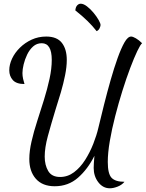

<svg xmlns="http://www.w3.org/2000/svg" viewBox="-20 -916 786 1035"><path d="M572 99Q535 99 510 66.5Q485 34 485 -11Q485 -21 486 -38Q487 -55 489 -76Q453 -4 400.5 42Q348 88 275 88Q209 88 173.5 48Q138 8 138 -59Q138 -101 150 -153.5Q162 -206 180.5 -263Q199 -320 217 -378Q235 -436 247 -491Q259 -546 259 -593Q259 -683 205 -683Q178 -683 158.5 -665.5Q139 -648 126.5 -622Q114 -596 107.5 -569Q101 -542 101 -522Q101 -507 104.5 -491Q108 -475 112 -463Q68 -463 49 -484.5Q30 -506 30 -537Q30 -568 45 -600Q60 -632 87.5 -659Q115 -686 151 -702.5Q187 -719 229 -719Q287 -719 313.5 -685Q340 -651 340 -593Q340 -556 331 -511Q322 -466 308 -418Q294 -370 279 -324Q255 -245 238 -182.5Q221 -120 221 -72Q221 -26 240 6Q259 38 304 38Q345 38 379 12.5Q413 -13 439 -54Q465 -95 483 -141Q501 -187 510 -226Q524 -285 541 -352.5Q558 -420 576.5 -485Q595 -550 614 -603Q633 -656 651 -687.5Q669 -719 687 -719Q696 -719 712.5 -709.5Q729 -700 746 -683Q737 -676 720 -640.5Q703 -605 682 -549.5Q661 -494 640 -427Q619 -360 601 -290Q583 -220 572 -156Q561 -92 561 -43Q561 21 581.5 42.5Q602 64 651 64Q637 81 614 90Q591 99 572 99ZM501 -748Q479 -776 452 -802.5Q425 -829 386 -860Q388 -879 396.5 -887.5Q405 -896 415 -896Q430 -896 448.5 -882Q467 -868 484 -847.5Q501 -827 511.5 -808.5Q522 -790 522 -781Q522 -775 517 -764Q512 -753 501 -748Z"/></svg>

Font: Dancing Script SemiBold
Style: Regular
Weight: 600
Designer: Pablo Impallari
Foundry: Pablo Impallari
Version: Version 2.001